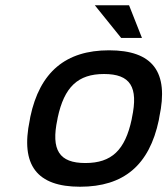

<svg xmlns="http://www.w3.org/2000/svg" viewBox="-20 -700 635 729"><path d="M95 -256 93 -244C57 -73 120 9 284 9C450 9 547 -73 583 -244L585 -256C622 -427 560 -509 394 -509C230 -509 131 -427 95 -256ZM198 -247 199 -253C224 -370 276 -419 375 -419C475 -419 506 -370 481 -253L480 -247C455 -130 404 -81 304 -81C205 -81 173 -130 198 -247ZM340 -680 440 -556H519L470 -680Z"/></svg>

Font: LT Wave Text Medium Italic
Style: Regular
Weight: 500
Designer: Daniel Lyons
Version: Version 2.5 (Glyphs App)